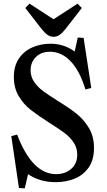

<svg xmlns="http://www.w3.org/2000/svg" viewBox="-20 -990 588 1054"><path d="M390 -707 407 -784 439 -782 481 -507 449 -499Q417 -603 367 -654.5Q317 -706 255 -706Q206 -706 177 -677Q148 -648 148 -604Q148 -569 167.5 -540.5Q187 -512 216 -490.5Q245 -469 296 -437Q361 -397 400.5 -365.5Q440 -334 468 -287.5Q496 -241 496 -178Q496 -110 465 -68Q434 -26 386.5 -8Q339 10 286 10Q198 10 134 -34L116 44L84 42L42 -243L74 -251Q157 -34 288 -34Q338 -34 371 -63Q404 -92 404 -141Q404 -178 384 -208Q364 -238 333.5 -260.5Q303 -283 251 -316Q187 -357 148.5 -387Q110 -417 83 -462Q56 -507 56 -567Q56 -628 84 -669Q112 -710 158 -730Q204 -750 258 -750Q331 -750 390 -707ZM274 -788Q256 -788 241 -798.5Q226 -809 209 -830L119 -946L142 -970L273 -885H275L406 -970L429 -946L339 -830Q322 -809 307 -798.5Q292 -788 274 -788Z"/></svg>

Font: Minipax
Style: Regular
Weight: 400
Designer: Raphaël Ronot, Igor Stepanchenko (Cyrillic)
Foundry: steppetype
Version: Version 1.002